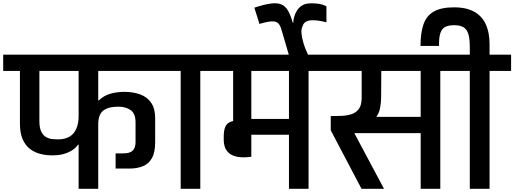

<svg xmlns="http://www.w3.org/2000/svg" viewBox="-56 -1184 3225 1204"><path d="M437 0V-277H433Q421 -258 398.5 -243Q376 -228 345.5 -219Q315 -210 277 -210Q236 -209 198.5 -218.5Q161 -228 132 -250Q103 -272 86 -311Q69 -350 69 -409V-739H-36V-841H1012V-739H560V-554H563Q597 -586 638.5 -597Q680 -608 724 -608Q779 -608 823 -592Q867 -576 892 -539.5Q917 -503 917 -444V-292Q917 -228 896.5 -192Q876 -156 839.5 -141.5Q803 -127 757 -127H721H694Q690 -127 684.5 -127Q679 -127 669 -127V-222H705Q719 -222 734 -223Q749 -224 763 -230.5Q777 -237 785.5 -252.5Q794 -268 794 -296V-417Q794 -473 762 -494.5Q730 -516 683 -515Q633 -514 606.5 -500Q580 -486 570 -462Q560 -438 560 -405V0ZM191 -425Q191 -381 203.5 -357Q216 -333 235.5 -323Q255 -313 275.5 -311.5Q296 -310 312 -310Q354 -311 381.5 -328Q409 -345 423 -378Q437 -411 437 -456V-739H191Z M940 -739V-841H1337V-739H1200V0H1077V-739Z M1265 -739V-841H2011V-739H1879V0H1756V-339H1520V-201Q1468 -194 1434 -200.5Q1400 -207 1381 -223Q1362 -239 1354.5 -261Q1347 -283 1347 -307V-324Q1347 -361 1354 -381.5Q1361 -402 1374 -411.5Q1387 -421 1406 -425V-739ZM1520 -438H1756V-739H1520Z M1816 -840Q1809 -859 1800.5 -884Q1792 -909 1783 -936Q1774 -963 1765 -990Q1756 -1017 1748 -1040Q1751 -1040 1758.5 -1040.5Q1766 -1041 1773 -1041Q1780 -1041 1783 -1041Q1783 -1056 1788.5 -1077Q1794 -1098 1806 -1117.5Q1818 -1137 1839 -1150Q1860 -1163 1893 -1163Q1918 -1164 1944 -1160Q1970 -1156 1991 -1144V-1044Q1968 -1050 1947.5 -1053.5Q1927 -1057 1903 -1057Q1879 -1057 1863 -1048Q1847 -1039 1842 -1021Q1832 -1002 1834.5 -975.5Q1837 -949 1845 -921Q1853 -893 1862 -871.5Q1871 -850 1876 -840ZM1754 -840V-845L1709 -998Q1701 -1026 1688 -1038.5Q1675 -1051 1648 -1050Q1621 -1049 1571 -1034L1539 -1136Q1603 -1157 1644 -1162Q1685 -1167 1710 -1155.5Q1735 -1144 1751 -1115.5Q1767 -1087 1780 -1041L1838 -840Z M1939 -739V-841H2839V-739H2705V0H2582V-349H2166L2352 0H2211L2018 -367V-456Q2053 -456 2087 -457.5Q2121 -459 2149.5 -468.5Q2178 -478 2195 -502Q2212 -526 2212 -571V-739ZM2306 -451H2582V-739H2335L2334 -574Q2334 -541 2327.5 -507.5Q2321 -474 2306 -455Z M2890 0V-739H2759V-841H2890V-891Q2890 -940 2881 -970Q2872 -1000 2850.5 -1013Q2829 -1026 2792 -1026Q2759 -1026 2737.5 -1016Q2716 -1006 2706 -978Q2696 -950 2697 -896H2581Q2581 -979 2600 -1032.5Q2619 -1086 2665 -1112Q2711 -1138 2791 -1138Q2846 -1138 2884.5 -1125Q2923 -1112 2948.5 -1089Q2974 -1066 2988 -1036.5Q3002 -1007 3008 -974.5Q3014 -942 3014 -910V-841H3149V-739H3014V0Z"/></svg>

Font: Matangi
Style: Bold
Weight: 700
Designer: Prashant Pant
Foundry: The Graphic Ant
Version: Version 3.002